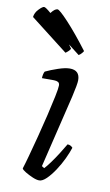

<svg xmlns="http://www.w3.org/2000/svg" viewBox="-110 -787 475 831"><g transform="rotate(10 127.0 -371.5)"><path d="M124 0Q112 0 94.5 -7.5Q77 -15 62 -24Q47 -33 45 -39Q51 -57 62 -97Q73 -137 86 -187Q99 -237 110.5 -285.5Q122 -334 129.5 -370.5Q137 -407 137 -419Q137 -430 130 -434Q123 -438 112 -438H59Q59 -446 61 -455Q63 -464 66 -468Q89 -479 120 -489.5Q151 -500 171 -500Q215 -500 215 -456Q215 -439 202 -382.5Q189 -326 168.5 -243.5Q148 -161 125 -63L136 -56Q145 -65 160.5 -86Q176 -107 191.5 -131.5Q207 -156 218 -175Q226 -175 232 -171.5Q238 -168 241 -164Q234 -142 221 -114.5Q208 -87 190.5 -60.5Q173 -34 155.5 -17Q138 0 124 0ZM140 -564 -25 -692Q-23 -711 -7.5 -727Q8 -743 15 -743Q22 -743 46 -722Q62 -743 74 -743Q83 -743 124 -699Q165 -655 218 -585Q217 -582 211 -575Q205 -568 198 -564L149 -602Q155 -594 161 -585Q158 -579 151.5 -573Q145 -567 140 -564Z"/></g></svg>

Font: Texturina Extralight
Style: Italic
Weight: 200
Italic angle: -11°
Designer: Guillermo Torres Carreño
Foundry: Omnibus-Type
Version: Version 1.002; ttfautohint (v1.8.3)